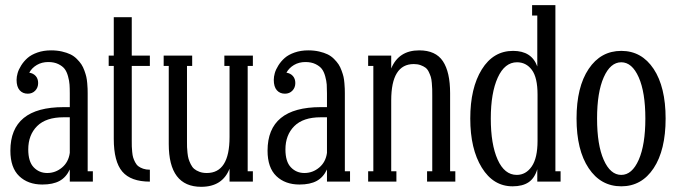

<svg xmlns="http://www.w3.org/2000/svg" viewBox="-20 -700 2611 740"><path d="M317.9 -340.8V-40H337.9V0H249V-46.9Q234.9 -16.6 209.5 -2.7Q184.1 11.2 143.1 11.2Q87.9 11.2 54 -21.2Q20 -53.7 20 -119.1Q20 -287.1 225.1 -287.1H249V-339.8Q249 -359.9 248 -374Q247.1 -388.2 242.2 -406Q237.3 -423.8 229 -434.6Q220.7 -445.3 204.6 -453.1Q188.5 -460.9 166 -460.9Q141.1 -460.9 121.8 -449.5Q102.5 -438 92.8 -419.9Q108.4 -417.5 117.7 -407Q127 -396.5 127 -379.9Q127 -362.3 115.7 -350.6Q104.5 -338.9 86.9 -338.9Q67.4 -338.9 55.7 -352.3Q43.9 -365.7 43.9 -392.1Q43.9 -404.3 47.9 -418.2Q51.8 -432.1 61.8 -448Q71.8 -463.9 86.2 -476.6Q100.6 -489.3 124.3 -497.6Q147.9 -505.9 176.8 -505.9Q199.7 -505.9 218.8 -501.5Q237.8 -497.1 251.5 -490.5Q265.1 -483.9 276.1 -472.9Q287.1 -461.9 293.7 -451.9Q300.3 -441.9 305.4 -427.7Q310.5 -413.6 312.7 -403.8Q314.9 -394 316.2 -379.6Q317.4 -365.2 317.6 -358.4Q317.9 -351.6 317.9 -340.8ZM162.1 -33.2Q193.8 -33.2 219 -54.2Q244.1 -75.2 249 -110.8V-248H225.1Q157.2 -248 123 -213.9Q88.9 -179.7 88.9 -124Q88.9 -77.1 109.9 -55.2Q130.9 -33.2 162.1 -33.2Z M557.6 -485.8V-445.8H487.8V-157.2Q487.8 -143.1 488 -135.5Q488.3 -127.9 489.5 -114.5Q490.7 -101.1 493.2 -93Q495.6 -85 500.7 -75Q505.9 -64.9 513.2 -59.3Q520.5 -53.7 531.7 -49.8Q543 -45.9 557.6 -45.9V0Q484.4 0 451.4 -38.6Q418.5 -77.1 418.5 -165V-445.8H398.9V-485.8H418.5V-633.8H487.8V-485.8Z M954.6 -485.8V-445.8H934.6V-40H954.6V0H864.7V-49.8Q837.4 20 755.4 20Q630.4 20 630.4 -145V-445.8H610.8V-485.8H720.7V-445.8H700.7V-153.8Q700.7 -140.6 700.9 -133.1Q701.2 -125.5 702.6 -111.1Q704.1 -96.7 706.8 -87.6Q709.5 -78.6 715.1 -67.1Q720.7 -55.7 728.5 -49.1Q736.3 -42.5 748.8 -37.8Q761.2 -33.2 776.9 -33.2Q864.7 -33.2 864.7 -171.9V-445.8H844.7V-485.8Z M1309.1 -340.8V-40H1329.1V0H1240.2V-46.9Q1226.1 -16.6 1200.7 -2.7Q1175.3 11.2 1134.3 11.2Q1079.1 11.2 1045.2 -21.2Q1011.2 -53.7 1011.2 -119.1Q1011.2 -287.1 1216.3 -287.1H1240.2V-339.8Q1240.2 -359.9 1239.3 -374Q1238.3 -388.2 1233.4 -406Q1228.5 -423.8 1220.2 -434.6Q1211.9 -445.3 1195.8 -453.1Q1179.7 -460.9 1157.2 -460.9Q1132.3 -460.9 1113 -449.5Q1093.8 -438 1084 -419.9Q1099.6 -417.5 1108.9 -407Q1118.2 -396.5 1118.2 -379.9Q1118.2 -362.3 1106.9 -350.6Q1095.7 -338.9 1078.1 -338.9Q1058.6 -338.9 1046.9 -352.3Q1035.2 -365.7 1035.2 -392.1Q1035.2 -404.3 1039.1 -418.2Q1043 -432.1 1053 -448Q1063 -463.9 1077.4 -476.6Q1091.8 -489.3 1115.5 -497.6Q1139.2 -505.9 1168 -505.9Q1190.9 -505.9 1210 -501.5Q1229 -497.1 1242.7 -490.5Q1256.3 -483.9 1267.3 -472.9Q1278.3 -461.9 1284.9 -451.9Q1291.5 -441.9 1296.6 -427.7Q1301.8 -413.6 1304 -403.8Q1306.2 -394 1307.4 -379.6Q1308.6 -365.2 1308.8 -358.4Q1309.1 -351.6 1309.1 -340.8ZM1153.3 -33.2Q1185.1 -33.2 1210.2 -54.2Q1235.4 -75.2 1240.2 -110.8V-248H1216.3Q1148.4 -248 1114.3 -213.9Q1080.1 -179.7 1080.1 -124Q1080.1 -77.1 1101.1 -55.2Q1122.1 -33.2 1153.3 -33.2Z M1714.8 -340.8V-40H1734.9V0H1626V-40H1646V-331.1Q1646 -347.2 1645.8 -356.2Q1645.5 -365.2 1644.3 -380.1Q1643.1 -395 1640.4 -403.6Q1637.7 -412.1 1632.6 -422.9Q1627.4 -433.6 1619.9 -439.2Q1612.3 -444.8 1600.8 -449Q1589.4 -453.1 1574.7 -453.1Q1487.8 -453.1 1487.8 -313V-40H1507.8V0H1398.9V-40H1418.9V-445.8H1398.9V-485.8H1487.8V-436Q1516.6 -505.9 1595.7 -505.9Q1659.2 -505.9 1687 -464.1Q1714.8 -422.4 1714.8 -340.8Z M1955.6 18.1Q1881.3 18.1 1836.9 -54Q1792.5 -126 1792.5 -243.2Q1792.5 -360.8 1836.9 -432.4Q1881.3 -503.9 1957.5 -503.9Q2029.3 -503.9 2050.8 -443.8V-640.1H2030.8V-680.2H2120.6V-40H2140.6V0H2050.8V-47.9Q2040.5 -13.2 2017.3 2.4Q1994.1 18.1 1955.6 18.1ZM1971.7 -25.9Q2006.8 -25.9 2029.3 -58.3Q2051.8 -90.8 2051.8 -157.2V-335Q2051.8 -401.4 2029.8 -430.7Q2007.8 -460 1972.7 -460Q1925.3 -460 1898.4 -400.9Q1871.6 -341.8 1871.6 -243.2Q1871.6 -144 1897.9 -85Q1924.3 -25.9 1971.7 -25.9Z M2374.5 18.1Q2295.4 18.1 2248.8 -51.8Q2202.1 -121.6 2202.1 -243.2Q2202.1 -364.7 2248.8 -434.3Q2295.4 -503.9 2374.5 -503.9Q2453.1 -503.9 2499.3 -434.3Q2545.4 -364.7 2545.4 -243.2Q2545.4 -121.6 2499.3 -51.8Q2453.1 18.1 2374.5 18.1ZM2374.5 -25.9Q2416 -25.9 2441.7 -84Q2467.3 -142.1 2467.3 -243.2Q2467.3 -344.2 2441.7 -402.1Q2416 -460 2374.5 -460Q2332.5 -460 2306.9 -402.1Q2281.2 -344.2 2281.2 -243.2Q2281.2 -141.6 2306.9 -83.7Q2332.5 -25.9 2374.5 -25.9Z"/></svg>

Font: Margherita
Style: Regular
Weight: 400
Designer: James Puckett
Foundry: Dunwich Type Founders
Version: Version 1.008;hotconv 1.0.109;makeotfexe 2.5.65596